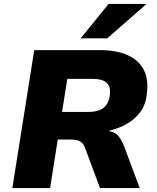

<svg xmlns="http://www.w3.org/2000/svg" viewBox="-20 -961 803 981"><path d="M43 0 155 -705H489Q575 -705 632.5 -679Q690 -653 715 -603.5Q740 -554 730 -481Q725 -427 697.5 -389.5Q670 -352 629 -328.5Q588 -305 540 -294L539 -291L550 -288Q571 -283 586 -265Q601 -247 615 -211L694 0H491L415 -204Q409 -221 399.5 -230.5Q390 -240 376.5 -244Q363 -248 344 -248H275L236 0ZM297 -389H431Q482 -389 509 -410Q536 -431 541 -475Q547 -517 525.5 -537.5Q504 -558 453 -558H324ZM392 -765 535 -941H729L528 -765Z"/></svg>

Font: Nunito Sans 7pt Black
Style: Italic
Weight: 900
Italic angle: -9°
Version: Version 3.101;gftools[0.9.27]